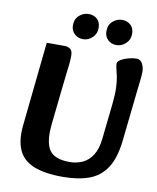

<svg xmlns="http://www.w3.org/2000/svg" viewBox="-97 -965 863 1056"><g transform="rotate(10 334.5 -437.5)"><path d="M325 16Q225 16 163.5 -9Q102 -34 78 -88Q54 -142 63 -226L112 -695H212Q230 -695 243.5 -685.5Q257 -676 257 -649Q257 -625 254.5 -601Q252 -577 248 -545Q244 -513 239 -466L217 -262Q206 -160 235 -115.5Q264 -71 349 -71Q388 -71 421 -86Q454 -101 476.5 -136Q499 -171 505 -230L526 -424Q532 -480 530.5 -517Q529 -554 524 -578.5Q519 -603 514.5 -619.5Q510 -636 510 -649Q510 -661 528.5 -672Q547 -683 571 -689Q595 -695 614 -695Q630 -695 639.5 -684.5Q649 -674 653.5 -659Q658 -644 658 -631Q658 -614 655 -585Q652 -556 648 -524L617 -238Q606 -138 569.5 -83Q533 -28 472 -6Q411 16 325 16ZM490 -749Q463 -749 443.5 -767Q424 -785 424 -815Q424 -850 447 -870.5Q470 -891 500 -891Q527 -891 546.5 -874Q566 -857 566 -824Q566 -792 543 -770.5Q520 -749 490 -749ZM304 -749Q277 -749 257 -767Q237 -785 237 -815Q237 -850 260 -870.5Q283 -891 313 -891Q341 -891 360 -874Q379 -857 379 -824Q379 -792 356.5 -770.5Q334 -749 304 -749Z"/></g></svg>

Font: Alkatra SemiBold
Style: Regular
Weight: 600
Designer: Suman Bhandary
Version: Version 1.100;gftools[0.9.22]